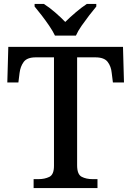

<svg xmlns="http://www.w3.org/2000/svg" viewBox="-20 -951 664 971"><path d="M150 0V-45H174Q206 -45 229.5 -56.5Q253 -68 253 -112V-661H161Q117 -661 100 -638Q83 -615 79 -582L73 -534H17L22 -714H602L607 -534H551L545 -582Q542 -615 524.5 -638Q507 -661 462 -661H370V-115Q370 -69 393 -57Q416 -45 449 -45H473V0ZM258 -771Q247 -794 229 -820.5Q211 -847 191 -873Q171 -899 155 -918V-931H202Q229 -914 258.5 -888.5Q288 -863 310 -840Q333 -863 363 -888.5Q393 -914 419 -931H467V-918Q451 -899 431 -873Q411 -847 392.5 -820.5Q374 -794 364 -771Z"/></svg>

Font: Noto Serif Lao Medium
Style: Regular
Weight: 500
Designer: Monotype Design Team
Foundry: Monotype Imaging Inc.
Version: Version 2.003; ttfautohint (v1.8.4.7-5d5b)